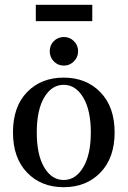

<svg xmlns="http://www.w3.org/2000/svg" viewBox="-20 -767 531 799"><path d="M129 -679V-747H364V-679ZM246 -494Q221 -494 204 -511.5Q187 -529 187 -554Q187 -579 204 -596Q221 -613 246 -613Q270 -613 287.5 -596Q305 -579 305 -554Q305 -529 287.5 -511.5Q270 -494 246 -494ZM34 -216Q34 -323 92.5 -383.5Q151 -444 245 -444Q339 -444 398 -383Q457 -322 457 -216Q457 -110 398 -49Q339 12 245 12Q151 12 92.5 -49Q34 -110 34 -216ZM164 -70.5Q195 -18 245 -18Q295 -18 326.5 -71Q358 -124 358 -216Q358 -308 326.5 -361Q295 -414 245 -414Q195 -414 164 -361.5Q133 -309 133 -216Q133 -123 164 -70.5Z"/></svg>

Font: Arapey
Style: Regular
Weight: 400
Designer: Eduardo Rodriguez Tunni
Foundry: Eduardo Rodriguez Tunni
Version: Version 4.000